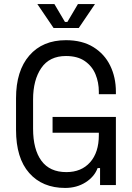

<svg xmlns="http://www.w3.org/2000/svg" viewBox="-20 -912 652 946"><path d="M301 14Q189 14 124 -59.5Q59 -133 59 -272V-428Q59 -563 124.5 -638.5Q190 -714 305 -714Q385 -714 440 -680Q495 -646 523 -588.5Q551 -531 551 -460V-448H467V-460Q467 -506 450.5 -546Q434 -586 398 -611Q362 -636 305 -636Q224 -636 183.5 -577Q143 -518 143 -422V-278Q143 -176 184 -120Q225 -64 307 -64Q381 -64 424 -112.5Q467 -161 467 -246V-258H239V-336H551V0H473V-84H461Q445 -41 401.5 -13.5Q358 14 301 14ZM244 -774 164 -892H248L300 -804H312L364 -892H448L368 -774Z"/></svg>

Font: Space Mono
Style: Regular
Weight: 400
Monospace: yes
Designer: Colophon Foundry + Benjamin Critton
Foundry: Colophon Foundry & Benjamin Critton
Version: Version 1.003; ttfautohint (v1.8.4.7-5d5b)